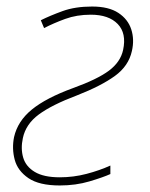

<svg xmlns="http://www.w3.org/2000/svg" viewBox="-20 -558 459 588"><path d="M163 10Q100 10 67 -12.5Q34 -35 25 -69Q16 -103 23 -138Q34 -187 77.5 -222.5Q121 -258 203 -288Q278 -315 313.5 -341.5Q349 -368 357 -405Q368 -456 340.5 -484.5Q313 -513 258 -513Q215 -513 179.5 -500Q144 -487 115 -472L105 -496Q133 -510 171.5 -524Q210 -538 262 -538Q313 -538 342.5 -518.5Q372 -499 382 -468Q392 -437 384 -402Q374 -356 332 -325.5Q290 -295 216 -266Q139 -237 99 -207.5Q59 -178 50 -135Q43 -103 51 -75.5Q59 -48 86.5 -31.5Q114 -15 163 -15Q205 -15 245 -25.5Q285 -36 318 -51V-25Q296 -15 254 -2.5Q212 10 163 10Z"/></svg>

Font: Noto Sans Thin
Style: Italic
Weight: 100
Italic angle: -12°
Designer: Monotype Design Team
Foundry: Monotype Imaging Inc.
Version: Version 2.013; ttfautohint (v1.8.4.7-5d5b)